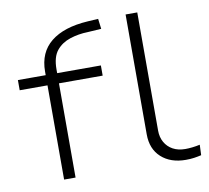

<svg xmlns="http://www.w3.org/2000/svg" viewBox="-79 -795 969 891"><g transform="rotate(-10 405.5 -349.5)"><path d="M154 0V-444H23V-492H165L154 -482V-509Q154 -599 215 -648Q276 -697 389 -704L439 -707L445 -659L381 -655Q337 -654 297 -641Q257 -628 232.5 -598Q208 -568 208 -510V-486L196 -492H414V-444H208V0ZM727 8Q655 8 611.5 -31.5Q568 -71 568 -140V-705H623V-148Q623 -117 636.5 -93Q650 -69 674.5 -55.5Q699 -42 733 -42Q748 -42 766 -44Q784 -46 802 -50L800 -1Q783 3 765.5 5.5Q748 8 727 8Z"/></g></svg>

Font: Nunito Sans 7pt Expanded ExtraLight
Style: Regular
Weight: 250
Width: 7
Designer: Vernon Adams
Foundry: Vernon Adams
Version: Version 3.101;gftools[0.9.27]